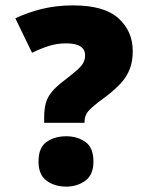

<svg xmlns="http://www.w3.org/2000/svg" viewBox="-20 -681 542 713"><path d="M251 -661Q367 -661 420 -613Q473 -565 473 -491Q473 -454 462 -425Q451 -396 427 -370Q403 -344 362 -314Q325 -287 309.5 -270Q294 -253 294 -230V-225H144V-245Q144 -275 150 -297.5Q156 -320 173 -340.5Q190 -361 221 -384Q252 -408 268 -422.5Q284 -437 290 -449Q296 -461 296 -475Q296 -520 226 -520Q192 -520 162 -510.5Q132 -501 99 -485L37 -613Q83 -635 136.5 -648Q190 -661 251 -661ZM226 12Q183 12 153 -10Q123 -32 123 -81Q123 -133 153 -154Q183 -175 226 -175Q267 -175 297 -154Q327 -133 327 -81Q327 -32 297 -10Q267 12 226 12Z"/></svg>

Font: Noto Sans Telugu Black
Style: Regular
Weight: 900
Designer: Jelle Bosma - Monotype Design Team
Foundry: Monotype Imaging Inc.
Version: Version 2.005; ttfautohint (v1.8.4.7-5d5b)